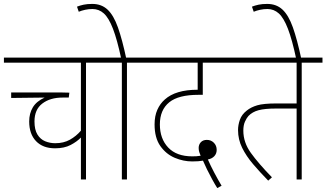

<svg xmlns="http://www.w3.org/2000/svg" viewBox="-20 -916 1666 980"><path d="M525 -596H419V0H393V-214Q373 -193 340.5 -176Q308 -159 261 -159Q199 -159 164 -195.5Q129 -232 129 -296Q129 -337 147.5 -368Q166 -399 208 -418L37 -416V-444H240Q268 -444 293.5 -444Q319 -444 334 -443L331 -418H299Q236 -418 196 -387.5Q156 -357 156 -296Q156 -254 171 -229.5Q186 -205 210.5 -195Q235 -185 262 -185Q305 -185 337 -203Q369 -221 393 -249V-596H0V-622H525Z M628 -596V0H602V-596H511V-622H733V-596ZM599 -615Q578 -714 556.5 -769.5Q535 -825 510 -847.5Q485 -870 452 -870Q433 -870 414.5 -866Q396 -862 382 -856L373 -882Q388 -888 406.5 -892Q425 -896 451 -896Q498 -896 529 -867Q560 -838 582 -776Q604 -714 625 -615Z M1089 44Q1077 25 1063 -0.5Q1049 -26 1036.5 -51.5Q1024 -77 1016 -96Q1004 -94 991.5 -93Q979 -92 961 -92Q916 -92 872 -110.5Q828 -129 798.5 -170.5Q769 -212 769 -281Q769 -324 783 -355.5Q797 -387 821 -408Q876 -458 989 -458V-596H719V-622H1161V-596H1015V-432H993Q891 -432 844 -394Q796 -355 796 -281Q796 -208 838.5 -163Q881 -118 961 -118Q971 -118 982 -118.5Q993 -119 1004 -121Q1000 -130 997 -140Q994 -150 994 -161Q994 -178 1005 -190Q1016 -202 1036 -202Q1057 -202 1071.5 -187.5Q1086 -173 1086 -151Q1086 -132 1074 -119Q1062 -106 1041 -102Q1055 -70 1073.5 -35Q1092 0 1111 32Z M1520 -596V0H1494V-362H1388Q1332 -362 1300 -353.5Q1268 -345 1248 -324Q1239 -314 1230.5 -295.5Q1222 -277 1222 -249Q1222 -189 1260.5 -135.5Q1299 -82 1368 -11L1349 6Q1307 -37 1272 -78Q1237 -119 1216 -161.5Q1195 -204 1195 -252Q1195 -278 1204.5 -305Q1214 -332 1240 -352Q1261 -369 1293 -378.5Q1325 -388 1392 -388H1494V-596H1147V-622H1626V-596Z M1492 -615Q1471 -714 1449.5 -769.5Q1428 -825 1403 -847.5Q1378 -870 1345 -870Q1326 -870 1307.5 -866Q1289 -862 1275 -856L1266 -882Q1281 -888 1299.5 -892Q1318 -896 1344 -896Q1391 -896 1422 -867Q1453 -838 1475 -776Q1497 -714 1518 -615Z"/></svg>

Font: Noto Sans Devanagari UI SemiCondensed Thin
Style: Regular
Weight: 100
Width: 4
Designer: Jelle Bosma - Monotype Design Team
Foundry: Monotype Imaging Inc.
Version: Version 2.004